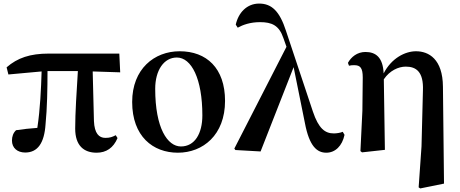

<svg xmlns="http://www.w3.org/2000/svg" viewBox="-20 -839 2577 1075"><path d="M521 16C575 16 615 -11 638 -66L628 -82C609 -72 595 -67 570 -67C534 -67 509 -92 506 -161L499 -439L653 -434L648 -539H254C148 -539 78 -515 17 -462L27 -422L213 -439C210 -343 205 -228 189 -123C147 -120 109 -116 70 -110C54 -95 47 -75 47 -52C47 -10 78 15 121 15C191 15 228 -38 235 -143C244 -232 246 -345 246 -441H416C409 -327 401 -207 401 -119C401 -23 450 16 521 16Z M976 16C1116 16 1240 -83 1240 -274C1240 -458 1136 -552 986 -552C844 -552 720 -453 720 -268C720 -76 836 16 976 16ZM993 -19C918 -19 849 -121 849 -342C849 -446 898 -517 970 -517C1052 -517 1113 -398 1113 -193C1113 -92 1071 -19 993 -19Z M1807 16C1857 16 1896 -22 1909 -84L1899 -101C1885 -95 1864 -92 1849 -92C1800 -92 1764 -119 1732 -214L1581 -667C1546 -775 1502 -819 1431 -819C1363 -819 1315 -769 1300 -701L1311 -684C1340 -700 1381 -715 1436 -715C1502 -715 1543 -697 1567 -625L1584 -577L1292 -7L1298 1L1439 9L1624 -463L1687 -151C1712 -18 1756 16 1807 16Z M2324 210 2333 216 2466 189 2460 -353C2459 -509 2380 -552 2309 -552C2249 -552 2172 -514 2128 -428C2124 -518 2084 -548 2026 -548C1980 -548 1946 -520 1928 -487L1934 -471C1945 -474 1953 -474 1964 -474C1997 -474 2011 -459 2011 -405L2009 -219L1998 7L2007 14L2135 0L2129 -395C2162 -444 2211 -466 2252 -466C2310 -466 2352 -437 2348 -333L2340 -19Z"/></svg>

Font: Noto Serif CJK KR
Style: Bold
Weight: 700
Designer: Ryoko NISHIZUKA 西塚涼子 (kana & ideographs); Frank Grießhammer (Latin, Greek & Cyrillic); Wenlong ZHANG 张文龙 (bopomofo); San
Foundry: Adobe
Version: Version 2.001;hotconv 1.1.0;makeotfexe 2.6.0